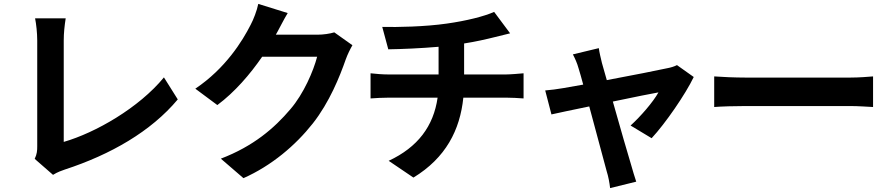

<svg xmlns="http://www.w3.org/2000/svg" viewBox="-20 -855 4575 985"><path d="M158 -40 252 42C276 27 298 20 312 15C548 -62 755 -181 892 -345L821 -458C693 -302 470 -174 307 -127V-647C307 -686 311 -722 317 -761H160C166 -732 171 -685 171 -647V-105C171 -82 170 -65 158 -40Z M982 -400 1095 -316C1184 -382 1263 -474 1325 -564H1607C1588 -491 1538 -374 1470 -295C1387 -197 1280 -105 1113 -41L1229 59C1373 -5 1496 -109 1585 -222C1670 -330 1723 -462 1754 -551C1763 -576 1777 -604 1788 -623L1695 -689C1672 -682 1639 -677 1608 -677H1395L1404 -693C1416 -714 1434 -752 1456 -788L1305 -835C1298 -800 1280 -754 1266 -728C1224 -645 1137 -504 982 -400Z M1881 -350C1907 -352 1944 -354 1974 -354H2225C2204 -208 2124 -100 1974 -30L2101 56C2267 -45 2340 -188 2357 -354H2578C2605 -354 2639 -352 2666 -350V-479C2644 -477 2597 -473 2575 -473H2361V-632C2419 -641 2472 -653 2520 -665C2537 -669 2563 -676 2597 -684L2515 -794C2464 -771 2372 -748 2272 -734C2162 -718 2017 -715 1941 -717L1972 -602C2040 -603 2137 -607 2230 -615V-473H1973C1942 -473 1908 -476 1881 -479Z M2777 -391 2809 -268C2839 -275 2916 -291 3003 -309C3038 -179 3077 -32 3092 22C3101 50 3107 83 3110 110L3244 77C3237 57 3224 13 3219 -5C3203 -57 3161 -203 3124 -334C3233 -357 3334 -377 3358 -381C3331 -332 3266 -257 3215 -211L3323 -146C3393 -221 3497 -372 3539 -460L3453 -521C3440 -514 3420 -508 3403 -505C3364 -496 3221 -468 3093 -444L3068 -532C3062 -558 3055 -585 3052 -608L2919 -576C2930 -555 2941 -531 2948 -505C2954 -485 2963 -456 2972 -421C2922 -412 2884 -405 2870 -403C2836 -397 2809 -394 2777 -391Z M3644 -306C3681 -309 3748 -311 3805 -311H4342C4384 -311 4435 -307 4459 -306V-463C4433 -461 4389 -457 4342 -457H3805C3753 -457 3680 -460 3644 -463Z"/></svg>

Font: GenEiGothic-pro-Regular
Style: Bold
Weight: 700
Designer: Ryoko NISHIZUKA (kana & ideographs); Paul D. Hunt (Latin, Greek & Cyrillic); Wenlong ZHANG (bopomofo); Sandoll Communica
Foundry: Adobe Systems Incorporated; o_tamon
Version: Version 1.000.140830